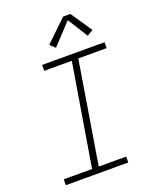

<svg xmlns="http://www.w3.org/2000/svg" viewBox="-173 -1066 946 1165"><g transform="rotate(-20 300.0 -483.5)"><path d="M46 0V-38H229L338 -697H160V-735H563V-697H380L272 -38H449V0ZM275 -804 242 -834 380 -967H427L520 -830L481 -807L399 -937Z"/></g></svg>

Font: Iosevka Slab XLtExObl
Style: Regular
Weight: 200
Width: 7
Italic angle: -9°
Monospace: yes
Designer: Belleve Invis
Foundry: Belleve Invis
Version: Version 11.1.1; ttfautohint (v1.8.3)